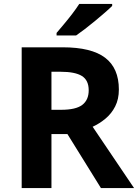

<svg xmlns="http://www.w3.org/2000/svg" viewBox="-20 -954 700 974"><path d="M298 -714Q444 -714 513.5 -661Q583 -608 583 -500Q583 -451 564.5 -414.5Q546 -378 515.5 -352.5Q485 -327 450 -311L660 0H492L322 -274H241V0H90V-714ZM287 -590H241V-397H290Q365 -397 397.5 -422Q430 -447 430 -496Q430 -547 395.5 -568.5Q361 -590 287 -590ZM549 -924Q535 -910 512 -890Q489 -870 462.5 -848Q436 -826 410.5 -806.5Q385 -787 366 -774H267V-787Q283 -806 304.5 -831.5Q326 -857 347 -884.5Q368 -912 382 -934H549Z"/></svg>

Font: Noto Sans NKo Unjoined
Style: Bold
Weight: 700
Designer: Monotype Design Team
Foundry: Monotype Imaging Inc.
Version: Version 2.004